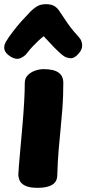

<svg xmlns="http://www.w3.org/2000/svg" viewBox="-46 -887 414 922"><path d="M73 -489Q73 -511 87 -525.5Q101 -540 122 -547.5Q143 -555 163 -555Q212 -555 235 -538.5Q258 -522 258 -490Q258 -423 254 -370Q250 -317 245 -268Q240 -219 235.5 -165.5Q231 -112 229 -44Q228 -13 203.5 1Q179 15 136 15Q96 15 75.5 5Q55 -5 48.5 -20Q42 -35 42 -50Q42 -59 45 -94Q48 -129 52.5 -179.5Q57 -230 62 -287Q67 -344 70 -397Q73 -450 73 -489ZM83 -631Q72 -616 51.5 -607.5Q31 -599 5 -615Q-20 -631 -24.5 -648.5Q-29 -666 -18 -686Q-5 -708 16.5 -736Q38 -764 61 -789.5Q84 -815 99 -830Q118 -849 134.5 -858Q151 -867 175 -867Q201 -867 216.5 -857Q232 -847 243 -828Q255 -809 278 -776Q301 -743 334 -707Q347 -693 348.5 -671Q350 -649 330 -628Q311 -606 292 -607.5Q273 -609 260 -618Q237 -635 211.5 -662Q186 -689 164 -713Q153 -705 139 -692Q125 -679 110.5 -663.5Q96 -648 83 -631Z"/></svg>

Font: Playpen Sans ExtraBold
Style: Regular
Weight: 800
Designer: Laura Meseguer, Veronika Burian, José Scaglione
Foundry: TypeTogether
Version: Version 1.001